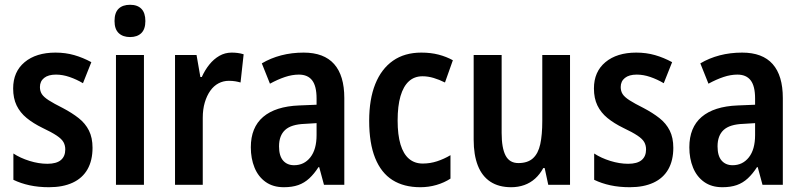

<svg xmlns="http://www.w3.org/2000/svg" viewBox="-20 -773 3356 803"><path d="M367 -155Q367 -102 346 -65Q325 -28 284 -9Q243 10 185 10Q141 10 104 2Q67 -6 36 -21V-131Q65 -112 103.5 -100Q142 -88 178 -88Q216 -88 234.5 -103.5Q253 -119 253 -148Q253 -165 245.5 -178.5Q238 -192 217 -206Q196 -220 158 -238Q119 -257 91.5 -279.5Q64 -302 49.5 -332Q35 -362 35 -403Q35 -473 83 -513Q131 -553 212 -553Q254 -553 290.5 -542.5Q327 -532 362 -513L327 -425Q300 -441 271 -451Q242 -461 214 -461Q182 -461 164.5 -447Q147 -433 147 -409Q147 -392 155 -379.5Q163 -367 184 -353.5Q205 -340 243 -321Q281 -301 309 -279Q337 -257 352 -227Q367 -197 367 -155Z M582 -543V0H465V-543ZM524 -753Q555 -753 571.5 -736Q588 -719 588 -685Q588 -651 571 -634.5Q554 -618 524 -618Q494 -618 476.5 -634.5Q459 -651 459 -685Q459 -720 476 -736.5Q493 -753 524 -753Z M949 -553Q961 -553 973.5 -551.5Q986 -550 999 -546L986 -428Q976 -431 964 -433Q952 -435 937 -435Q914 -435 894 -424.5Q874 -414 859.5 -393.5Q845 -373 836.5 -344.5Q828 -316 828 -280V0H712V-543H802L818 -451H824Q837 -480 855.5 -503Q874 -526 897.5 -539.5Q921 -553 949 -553Z M1250 -553Q1335 -553 1377.5 -505Q1420 -457 1420 -363V0H1335L1315 -74H1312Q1294 -46 1273.5 -27Q1253 -8 1227.5 1Q1202 10 1167 10Q1122 10 1091 -12Q1060 -34 1044.5 -72Q1029 -110 1029 -157Q1029 -240 1080.5 -284Q1132 -328 1231 -332L1304 -335V-361Q1304 -413 1285.5 -437Q1267 -461 1230 -461Q1202 -461 1172 -451Q1142 -441 1109 -423L1075 -508Q1112 -530 1156 -541.5Q1200 -553 1250 -553ZM1255 -255Q1198 -253 1172.5 -229.5Q1147 -206 1147 -161Q1147 -121 1164 -101.5Q1181 -82 1210 -82Q1252 -82 1278 -115Q1304 -148 1304 -208V-258Z M1738 10Q1669 10 1621.5 -20Q1574 -50 1549 -112Q1524 -174 1524 -268Q1524 -358 1549.5 -421.5Q1575 -485 1623.5 -519Q1672 -553 1742 -553Q1782 -553 1814.5 -544.5Q1847 -536 1874 -521L1841 -428Q1817 -440 1793.5 -447Q1770 -454 1747 -454Q1713 -454 1690 -433Q1667 -412 1655 -371Q1643 -330 1643 -269Q1643 -209 1655 -169Q1667 -129 1690.5 -109Q1714 -89 1748 -89Q1779 -89 1808 -98.5Q1837 -108 1864 -124V-26Q1838 -9 1805.5 0.5Q1773 10 1738 10Z M2364 -543V0H2273L2258 -70H2252Q2238 -44 2218 -26Q2198 -8 2172.5 1Q2147 10 2118 10Q2066 10 2031 -13Q1996 -36 1978.5 -80.5Q1961 -125 1961 -189V-543H2078V-217Q2078 -154 2094.5 -122.5Q2111 -91 2148 -91Q2187 -91 2209 -111Q2231 -131 2239.5 -170Q2248 -209 2248 -267V-543Z M2796 -155Q2796 -102 2775 -65Q2754 -28 2713 -9Q2672 10 2614 10Q2570 10 2533 2Q2496 -6 2465 -21V-131Q2494 -112 2532.5 -100Q2571 -88 2607 -88Q2645 -88 2663.5 -103.5Q2682 -119 2682 -148Q2682 -165 2674.5 -178.5Q2667 -192 2646 -206Q2625 -220 2587 -238Q2548 -257 2520.5 -279.5Q2493 -302 2478.5 -332Q2464 -362 2464 -403Q2464 -473 2512 -513Q2560 -553 2641 -553Q2683 -553 2719.5 -542.5Q2756 -532 2791 -513L2756 -425Q2729 -441 2700 -451Q2671 -461 2643 -461Q2611 -461 2593.5 -447Q2576 -433 2576 -409Q2576 -392 2584 -379.5Q2592 -367 2613 -353.5Q2634 -340 2672 -321Q2710 -301 2738 -279Q2766 -257 2781 -227Q2796 -197 2796 -155Z M3084 -553Q3169 -553 3211.5 -505Q3254 -457 3254 -363V0H3169L3149 -74H3146Q3128 -46 3107.5 -27Q3087 -8 3061.5 1Q3036 10 3001 10Q2956 10 2925 -12Q2894 -34 2878.5 -72Q2863 -110 2863 -157Q2863 -240 2914.5 -284Q2966 -328 3065 -332L3138 -335V-361Q3138 -413 3119.5 -437Q3101 -461 3064 -461Q3036 -461 3006 -451Q2976 -441 2943 -423L2909 -508Q2946 -530 2990 -541.5Q3034 -553 3084 -553ZM3089 -255Q3032 -253 3006.5 -229.5Q2981 -206 2981 -161Q2981 -121 2998 -101.5Q3015 -82 3044 -82Q3086 -82 3112 -115Q3138 -148 3138 -208V-258Z"/></svg>

Font: Noto Sans Khmer Condensed SemiBold
Style: Regular
Weight: 600
Width: 3
Designer: Danh Hong and the Monotype Design Team
Foundry: Monotype Imaging Inc.
Version: Version 2.004